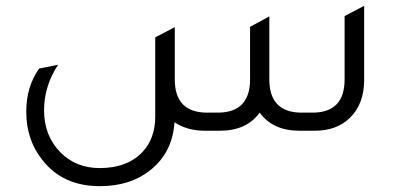

<svg xmlns="http://www.w3.org/2000/svg" viewBox="-20 -448 1358 658"><path d="M1161 -393 1228 -428V-174Q1228 -91 1178 -43Q1133 0 1059 0H1006Q915 0 870 -62Q825 0 734 0H681Q622 0 578 -29Q571 76 494 136Q426 190 322 190Q195 190 125 100Q70 31 70 -65Q70 -151 114 -213L179 -226Q131 -153 131 -70Q131 18 188 75Q241 128 322 128Q417 128 469 72Q512 26 512 -49V-320L579 -355V-176Q579 -62 690 -62H726Q837 -62 837 -176V-356L903 -392V-176Q903 -62 1014 -62H1051Q1161 -62 1161 -176Z"/></svg>

Font: Space Grotesk
Style: Regular
Weight: 400
Designer: Florian Karsten
Foundry: Florian Karsten
Version: Version 2.000